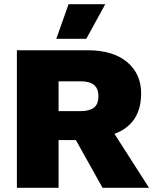

<svg xmlns="http://www.w3.org/2000/svg" viewBox="-20 -901 738 921"><path d="M399 -660Q522 -660 589.5 -603.5Q657 -547 657 -453Q657 -379 624.5 -330.5Q592 -282 529 -259L695 0H472L344 -229H261V0H61V-660ZM366 -368Q409 -368 430.5 -384.5Q452 -401 452 -439Q452 -477 430.5 -494Q409 -511 366 -511H261V-368ZM309 -881H485L394 -715H250Z"/></svg>

Font: Work Sans ExtraBold
Style: Regular
Weight: 800
Designer: Wei Huang
Foundry: Wei Huang
Version: Version 2.012; ttfautohint (v1.8.3)